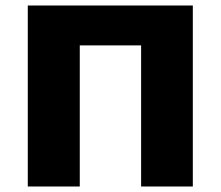

<svg xmlns="http://www.w3.org/2000/svg" viewBox="-20 -678 803 698"><path d="M493 0V-658H681V0ZM81 0V-658H270V0ZM141 -513V-658H620V-513Z"/></svg>

Font: Ysabeau Office Black
Style: Regular
Weight: 900
Designer: Christian Thalmann (Catharsis Fonts)
Version: Version 2.001;gftools[0.9.30]; featfreeze: tnum,lnum,ss02